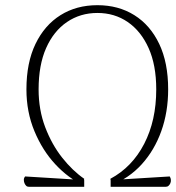

<svg xmlns="http://www.w3.org/2000/svg" viewBox="-20 -721 680 741"><path d="M305 -31 301 -7Q244 -33 194 -86.5Q144 -140 113 -214.5Q82 -289 82 -376Q82 -479 117 -551.5Q152 -624 213.5 -662.5Q275 -701 356 -701Q437 -701 498.5 -662.5Q560 -624 594.5 -551.5Q629 -479 629 -376Q629 -289 602.5 -215Q576 -141 527 -87Q478 -33 410 -7L406 -31Q490 -76 536.5 -166Q583 -256 583 -376Q583 -470 553.5 -535.5Q524 -601 473 -636Q422 -671 356 -671Q290 -671 238.5 -636Q187 -601 158 -535.5Q129 -470 129 -376Q129 -297 154.5 -230Q180 -163 220 -112.5Q260 -62 305 -31ZM92 0Q85 0 81 -4Q77 -8 74.5 -14Q72 -20 72 -27Q72 -34 77 -40L305 -26V0ZM407 0V-26L635 -40Q639 -34 639.5 -27Q640 -20 637.5 -14Q635 -8 630.5 -4Q626 0 619 0Z"/></svg>

Font: Arima ExtraLight
Style: Regular
Weight: 250
Designer: Joana Correia and Natanael Gama
Foundry: NDISCOVER
Version: Version 1.101;gftools[0.9.23]